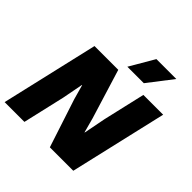

<svg xmlns="http://www.w3.org/2000/svg" viewBox="-226 -1055 1228 1228"><g transform="rotate(45 388.0 -440.5)"><path d="M494 -881H674L546 -715H397ZM2 0 155 -660H370L473 -325L500 -225H502L531 -374L597 -660H776L623 0H411L304 -327L276 -427H274L247 -286L181 0Z"/></g></svg>

Font: Elaine Sans ExtraBold
Style: Italic
Weight: 800
Italic angle: -13°
Designer: Wei Huang
Foundry: Wei Huang
Version: Version 2.001;December 24, 2019;FontCreator 12.0.0.2547 64-b